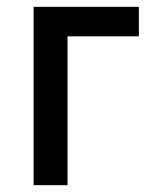

<svg xmlns="http://www.w3.org/2000/svg" viewBox="-20 -540 443 560"><path d="M78 0H177V-434H385V-520H78Z"/></svg>

Font: Fixel Text Medium
Style: Regular
Weight: 500
Width: 4
Designer: AlfaBravo + MacPaw
Foundry: Kyrylo Tkachov, Marchela Mozhyna, Serhii Makarenko, Maria Weinstein, Zakhar Kryvoshyya
Version: Version 1.211